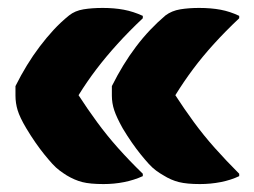

<svg xmlns="http://www.w3.org/2000/svg" viewBox="-20 -542 640 484"><path d="M340 -104V-98Q318 -88 293 -83Q268 -78 241 -78Q207 -78 187.5 -83Q168 -88 148 -100Q140 -105 130.5 -112Q121 -119 111.5 -129.5Q102 -140 91.5 -153Q81 -166 69.5 -182.5Q58 -199 46 -219Q30 -246 24.5 -264Q19 -282 19 -301Q19 -307 19 -313Q19 -319 19 -325Q33 -353 48 -377.5Q63 -402 80 -424.5Q97 -447 115 -466.5Q133 -486 154 -503Q169 -515 190.5 -518.5Q212 -522 239 -522Q268 -522 292 -517.5Q316 -513 340 -502V-496Q305 -463 276 -431Q247 -399 223 -367.5Q199 -336 178 -302Q200 -268 224.5 -234.5Q249 -201 277.5 -169Q306 -137 340 -104ZM583 -104V-98Q562 -88 536.5 -83Q511 -78 484 -78Q451 -78 431 -83Q411 -88 392 -100Q383 -105 373.5 -112Q364 -119 354.5 -129.5Q345 -140 334.5 -153Q324 -166 312.5 -182.5Q301 -199 289 -219Q274 -246 268 -264Q262 -282 262 -301Q262 -307 262 -313Q262 -319 262 -325Q276 -353 291 -377.5Q306 -402 323 -424.5Q340 -447 358.5 -466.5Q377 -486 397 -503Q413 -515 434.5 -518.5Q456 -522 482 -522Q512 -522 536 -517.5Q560 -513 583 -502V-496Q548 -463 519 -431Q490 -399 466.5 -367.5Q443 -336 422 -302Q444 -268 468.5 -234.5Q493 -201 521.5 -169Q550 -137 583 -104Z"/></svg>

Font: Recursive Casual Black
Style: Regular
Weight: 900
Version: Version 1.047